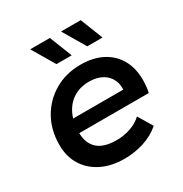

<svg xmlns="http://www.w3.org/2000/svg" viewBox="-173 -875 966 1014"><g transform="rotate(-30 309.5 -368.0)"><path d="M297 7Q217 7 158 -22.5Q99 -52 66.5 -104.5Q34 -157 34 -228Q34 -319 74 -389Q114 -459 183.5 -499.5Q253 -540 342 -540Q417 -540 472 -512Q527 -484 557.5 -431.5Q588 -379 588 -306Q588 -287 586 -267Q584 -247 580 -230H127L141 -313H521L470 -285Q478 -336 463 -370Q448 -404 415 -422Q382 -440 336 -440Q281 -440 240.5 -414.5Q200 -389 178 -342.5Q156 -296 156 -234Q156 -169 193.5 -134Q231 -99 310 -99Q355 -99 396 -113.5Q437 -128 464 -154L516 -67Q474 -30 416.5 -11.5Q359 7 297 7ZM422 -606 341 -743H461L515 -606ZM234 -606 153 -743H273L327 -606Z"/></g></svg>

Font: MOST Montserrat SemiBold
Style: Italic
Weight: 600
Italic angle: -11.3°
Designer: Julieta Ulanovsky
Foundry: Julieta Ulanovsky
Version: Version 8.000;March 11, 2024;FontCreator 15.0.0.2926 64-bit